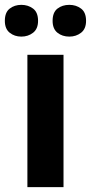

<svg xmlns="http://www.w3.org/2000/svg" viewBox="-35 -772 375 792"><path d="M227 0H78V-546H227ZM-15 -686Q-15 -721 5 -736.5Q25 -752 53 -752Q81 -752 101.5 -736.5Q122 -721 122 -686Q122 -653 101.5 -637Q81 -621 53 -621Q25 -621 5 -637Q-15 -653 -15 -686ZM182 -686Q182 -721 202 -736.5Q222 -752 251 -752Q279 -752 299.5 -736.5Q320 -721 320 -686Q320 -653 299.5 -637Q279 -621 251 -621Q222 -621 202 -637Q182 -653 182 -686Z"/></svg>

Font: Noto Sans Thaana
Style: Bold
Weight: 700
Designer: David Williams
Foundry: Google Inc.
Version: Version 3.001; ttfautohint (v1.8.4.7-5d5b)